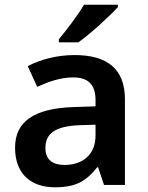

<svg xmlns="http://www.w3.org/2000/svg" viewBox="-20 -786 628 816"><path d="M481 -756V-766H337C311 -721 261 -656 230 -619V-606H313C363 -641 448 -719 481 -756ZM297 -552C222 -552 151 -533 98 -505L138 -417C187 -439 237 -457 291 -457C351 -457 386 -430 386 -361V-334L292 -331C125 -325 44 -270 44 -158C44 -43 116 10 213 10C303 10 346 -16 393 -75H397L422 0H511V-364C511 -492 437 -552 297 -552ZM320 -254 386 -256V-210C386 -127 329 -85 255 -85C206 -85 173 -105 173 -157C173 -215 209 -250 320 -254Z"/></svg>

Font: Noto Sans Vithkuqi SemiBold
Style: Regular
Weight: 600
Version: Version 1.001